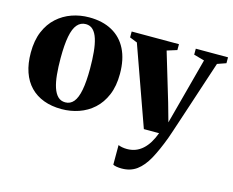

<svg xmlns="http://www.w3.org/2000/svg" viewBox="-108 -694 1337 1102"><g transform="rotate(15 561.0 -143.0)"><path d="M21 -256.5Q21 -329 43.2 -382Q65.5 -435 104 -469.8Q142.5 -504.5 191.2 -521.5Q240 -538.5 293.5 -538.5Q373.5 -538.5 430.2 -507.2Q487 -476 517 -416.2Q547 -356.5 547 -270.5Q547 -197.5 524.5 -144.2Q502 -91 463.8 -56.5Q425.5 -22 376.5 -5.2Q327.5 11.5 274.5 11.5Q215.5 11.5 168.5 -6Q121.5 -23.5 88.5 -57.5Q55.5 -91.5 38.2 -141.5Q21 -191.5 21 -256.5ZM285.5 -31.5Q315.5 -31.5 335 -55Q354.5 -78.5 364 -128.2Q373.5 -178 373.5 -255.5Q373.5 -309.5 369.2 -353.8Q365 -398 355 -429.8Q345 -461.5 327.8 -478.8Q310.5 -496 285 -496Q254 -496 233.8 -472.5Q213.5 -449 204 -399.2Q194.5 -349.5 194.5 -270.5Q194.5 -217 198.8 -173Q203 -129 213.5 -97.2Q224 -65.5 241.5 -48.5Q259 -31.5 285.5 -31.5ZM696.5 251.5Q680 251.5 666.2 249.2Q652.5 247 645 242.5V126Q653.5 130 667.5 132.8Q681.5 135.5 697 135.5Q724 135.5 747 126.8Q770 118 789.5 100.5Q809 83 824.5 57.8Q840 32.5 852 0H761.5L594 -470L549 -488V-523H830V-488L771 -469.5L857 -182.5L887.5 -74L915 -177L993 -470L930 -487.5V-523H1121.5V-488L1070 -470Q1050.5 -411 1029.2 -346.5Q1008 -282 988 -221Q968 -160 951.2 -109.5Q934.5 -59 923.5 -26Q912.5 7 910 13Q881 90.5 851.8 143.8Q822.5 197 785.5 224.2Q748.5 251.5 696.5 251.5Z"/></g></svg>

Font: Merriweather 96pt ExtraBold
Style: Regular
Weight: 800
Version: Version 2.100